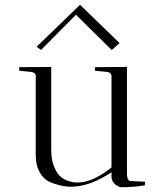

<svg xmlns="http://www.w3.org/2000/svg" viewBox="-20 -781 689 806"><path d="M61 -484 60 -499 195 -500V-152Q195 -113 206 -84.5Q217 -56 230.5 -43Q244 -30 262 -23Q290 -13 309 -15Q370 -16 448 -78V-465Q444 -477 431 -479L379 -484Q378 -490 378 -499L513 -500V-46Q515 -21 529 -21L589 -18L588 -3Q540 5 488 5Q476 4 462 -8.5Q448 -21 448 -40V-58Q357 3 276 3Q242 3 196 -14Q166 -25 148 -55.5Q130 -86 130 -132V-464Q130 -469 124.5 -473.5Q119 -478 113 -479ZM134 -585 316 -761Q474 -607 482 -600L449 -571L299 -719L152 -571Z"/></svg>

Font: Antic Didone
Style: Regular
Weight: 400
Designer: Santiago Orozco
Foundry: Santiago Orozco
Version: Version 2.001